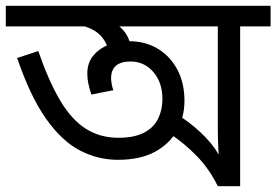

<svg xmlns="http://www.w3.org/2000/svg" viewBox="-30 -642 953 662"><path d="M903 -622V-551H798V0H721Q692 -59 649 -103.5Q606 -148 557 -180L582 -246Q620 -224 661 -186Q702 -148 724 -109Q723 -124 722.5 -137Q722 -150 721.5 -164Q721 -178 721 -194V-551H-10V-622ZM376 -91Q308 -91 246 -123Q184 -155 129.5 -231.5Q75 -308 29 -442L102 -466Q138 -362 177.5 -295.5Q217 -229 266 -198Q315 -167 378 -167Q433 -167 466.5 -184.5Q500 -202 515 -232.5Q530 -263 530 -300Q530 -358 498.5 -394Q467 -430 420 -430Q387 -430 370 -415.5Q353 -401 353 -372Q353 -365 355 -353Q357 -341 361 -331L285 -316Q278 -337 274.5 -354.5Q271 -372 271 -388Q271 -425 291.5 -450Q312 -475 344.5 -487.5Q377 -500 413 -500Q472 -500 515 -473.5Q558 -447 582 -401Q606 -355 606 -294Q606 -240 581 -193.5Q556 -147 505 -119Q454 -91 376 -91ZM344 -465Q339 -497 314.5 -521.5Q290 -546 243 -556L267 -601L312 -589Q369 -567 394 -539Q419 -511 423 -468Z"/></svg>

Font: hexlbangla05
Style: Book
Weight: 400
Designer: Jelle Bosma - Monotype Design Team
Foundry: Monotype Imaging Inc.
Version: Version 2.003